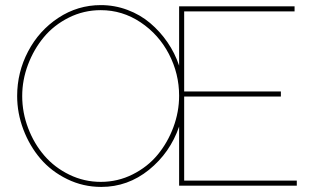

<svg xmlns="http://www.w3.org/2000/svg" viewBox="-20 -735 1247 760"><path d="M1154.8 -20V0H689V-233.9Q653.3 -130.4 569.6 -62.7Q485.8 4.9 380.9 4.9Q309.1 4.9 246.1 -25.9Q183.1 -56.6 140.1 -106.9Q97.2 -157.2 72.5 -222.2Q47.9 -287.1 47.9 -355Q47.9 -448.7 91.1 -531.2Q134.3 -613.8 210.9 -664.3Q287.6 -714.8 378.9 -714.8Q434.1 -714.8 484.6 -695.8Q535.2 -676.8 574.2 -643.8Q613.3 -610.8 642.8 -567.9Q672.4 -524.9 689 -475.1V-710H1146V-689.9H709V-373H1091.8V-353H709V-20ZM689 -356Q689 -443.4 648.7 -521Q608.4 -598.6 536.4 -646.7Q464.4 -694.8 378.9 -694.8Q311.5 -694.8 252.4 -665.3Q193.4 -635.7 153.6 -587.9Q113.8 -540 90.8 -479Q67.9 -418 67.9 -355Q67.9 -289.1 91.6 -227.3Q115.2 -165.5 155.8 -118.7Q196.3 -71.8 254.6 -43.5Q313 -15.1 378.9 -15.1Q446.3 -15.1 505.1 -44.7Q564 -74.2 603.8 -122.3Q643.6 -170.4 666.3 -231.4Q689 -292.5 689 -356Z"/></svg>

Font: Rawline Thin
Style: Regular
Weight: 250
Designer: Matt McInerney, Pablo Impallari, Rodrigo Fuenzalida
Foundry: Matt McInerney, Pablo Impallari, Rodrigo Fuenzalida
Version: Version 4.020;PS 004.020;hotconv 1.0.88;makeotf.lib2.5.64775